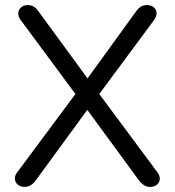

<svg xmlns="http://www.w3.org/2000/svg" viewBox="-20 -732 690 759"><path d="M77.7 6.9Q61.2 6.9 50.7 -1.8Q40.3 -10.5 38.8 -23.6Q37.4 -36.7 47.6 -50.3L289.8 -375.9V-344.8L61.8 -652.7Q51.1 -667.8 52.3 -681.1Q53.5 -694.5 63.9 -703.2Q74.3 -711.9 89.3 -711.9Q103 -711.9 113.2 -705.9Q123.4 -699.8 133.5 -685.3L339 -404.4H313.3L516.7 -685.3Q526.9 -699.8 537.1 -705.9Q547.3 -711.9 561.4 -711.9Q577.4 -711.9 587.6 -703.4Q597.7 -695 598.9 -681.6Q600.1 -668.3 589 -652.7L360.9 -344.8V-375.9L602.7 -50.3Q612.9 -36.7 611.6 -23.6Q610.4 -10.5 600 -1.8Q589.6 6.9 572.6 6.9Q560.5 6.9 549.8 0.4Q539 -6.2 528.4 -20.2L309.2 -319.4H341L122.3 -20.2Q112.2 -6.2 101.2 0.4Q90.3 6.9 77.7 6.9Z"/></svg>

Font: Nunito ExtraLight
Style: Regular
Weight: 200
Designer: Vernon Adams
Foundry: Vernon Adams
Version: Version 3.602